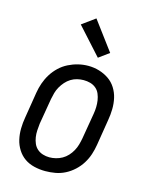

<svg xmlns="http://www.w3.org/2000/svg" viewBox="-117 -850 734 934"><g transform="rotate(15 250.0 -383.0)"><path d="M202 8Q174 8 146.5 1.5Q119 -5 97.5 -20Q76 -35 61.5 -58Q47 -81 41 -107.5Q35 -134 35.5 -162.5Q36 -191 41 -219L62 -349Q66 -374 74.5 -398.5Q83 -423 97 -445.5Q111 -468 130.5 -486.5Q150 -505 174 -517Q198 -529 223 -535Q248 -541 273 -541Q302 -541 328.5 -533Q355 -525 377 -510Q399 -495 413.5 -472Q428 -449 434 -422.5Q440 -396 439.5 -367.5Q439 -339 434 -311L413 -181Q409 -156 401 -131.5Q393 -107 379 -84.5Q365 -62 345 -43.5Q325 -25 301.5 -13Q278 -1 252.5 3.5Q227 8 202 8ZM204 -62Q220 -62 236.5 -66Q253 -70 268 -78.5Q283 -87 295 -100Q307 -113 315.5 -128.5Q324 -144 328.5 -160Q333 -176 336 -192L358 -322Q361 -339 361.5 -356.5Q362 -374 359.5 -390.5Q357 -407 350.5 -422.5Q344 -438 331.5 -448.5Q319 -459 303 -463.5Q287 -468 269 -468Q253 -468 236.5 -464Q220 -460 205.5 -451Q191 -442 179.5 -429Q168 -416 159.5 -401Q151 -386 146.5 -370Q142 -354 139 -338L117 -208Q115 -191 114 -173.5Q113 -156 115.5 -139.5Q118 -123 124.5 -108Q131 -93 143 -82.5Q155 -72 171 -67Q187 -62 204 -62ZM307 -591 185 -726 251 -774 359 -629Z"/></g></svg>

Font: Iosevka Slab Oblique
Style: Regular
Weight: 400
Italic angle: -9°
Monospace: yes
Designer: Belleve Invis
Foundry: Belleve Invis
Version: Version 11.1.1; ttfautohint (v1.8.3)